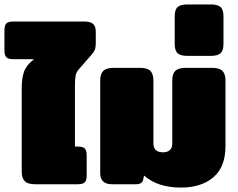

<svg xmlns="http://www.w3.org/2000/svg" viewBox="-50 -831 1072 866"><path d="M48 -57V-433Q48 -479 58.5 -508Q69 -537 103 -564H10Q-13 -564 -21.5 -573Q-30 -582 -30 -604V-694Q-30 -716 -21.5 -725Q-13 -734 10 -734H328Q357 -734 369.5 -723.5Q382 -713 382 -687V-638Q382 -616 377 -605Q372 -594 362 -583Q352 -572 347 -566L306 -519Q294 -505 291 -490.5Q288 -476 288 -443V-170H301Q324 -170 332.5 -161Q341 -152 341 -130V-40Q341 -18 332.5 -9Q324 0 301 0H108Q75 0 61.5 -14Q48 -28 48 -57Z M600 -39 596 -22Q592 0 564 0H454Q429 0 415.5 -12.5Q402 -25 402 -50V-468Q402 -498 416 -511.5Q430 -525 463 -525H582Q615 -525 628.5 -511Q642 -497 642 -468V-183Q642 -164 653 -154Q664 -144 685 -144Q705 -144 716 -154Q727 -164 727 -183V-468Q727 -498 741 -511.5Q755 -525 788 -525H907Q940 -525 953.5 -511Q967 -497 967 -468V-172Q967 -78 912.5 -31.5Q858 15 766 15Q661 15 600 -39Z M738 -634V-756Q738 -788 751.5 -799.5Q765 -811 795 -811H901Q931 -811 944.5 -799.5Q958 -788 958 -756V-634Q958 -602 944.5 -590.5Q931 -579 901 -579H795Q765 -579 751.5 -590.5Q738 -602 738 -634Z"/></svg>

Font: Mitr
Style: Bold
Weight: 700
Designer: Thanarat Vachiruckul
Foundry: Cadson Demak
Version: Version 1.002